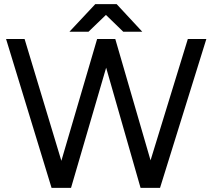

<svg xmlns="http://www.w3.org/2000/svg" viewBox="-20 -911 1030 931"><path d="M890.8 -722H980.6L756 0H669ZM9.4 -722H99.2L317.2 0H230ZM451 -722H535.4L324.4 0H239ZM454.8 -722H539L748.8 0H661.6ZM443 -887.8V-891H545.6L670 -757H577.8ZM442 -891H544.6V-887.8L409 -757H316.6Z"/></svg>

Font: 寒蝉端黑体 Light
Style: Regular
Weight: 300
Designer: ChillDuanSans {Warren2060}; 
Source Han Sans {Ryoko NISHIZUKA 西塚涼子 (kana, bopomofo & ideographs); Paul D. Hunt (Latin, G
Foundry: ChillType&Adobe
Version: Version 1.300;Glyphs 3.3 (3306)